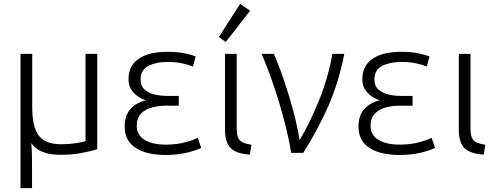

<svg xmlns="http://www.w3.org/2000/svg" viewBox="-20 -797 2579 1001"><path d="M87 184V-516H148V-238Q148 -134 182.5 -89.5Q217 -45 298 -45Q340 -45 375.5 -50.5Q411 -56 426 -61V-516H487V-19Q452 -8 403 1Q354 10 293 10Q238 10 201 -5.5Q164 -21 143 -51Q146 -20 146.5 12Q147 44 147 74V184Z M844 11Q744 11 687 -26Q630 -63 630 -137Q630 -193 658.5 -226.5Q687 -260 740 -274Q701 -287 675.5 -315Q650 -343 650 -384Q650 -454 703 -490.5Q756 -527 854 -527Q904 -527 942.5 -519Q981 -511 1000 -503L986 -450Q968 -458 933.5 -466Q899 -474 852 -474Q794 -474 753.5 -453.5Q713 -433 713 -382Q713 -348 734.5 -329.5Q756 -311 787.5 -304Q819 -297 851 -297H912V-246H845Q808 -246 773 -237Q738 -228 715.5 -205Q693 -182 693 -141Q693 -93 733.5 -68Q774 -43 846 -43Q900 -43 946.5 -55.5Q993 -68 1011 -79L1029 -26Q1010 -15 958.5 -2Q907 11 844 11Z M1283 9Q1214 5 1183.5 -24Q1153 -53 1153 -122V-516H1214V-129Q1214 -96 1221.5 -79Q1229 -62 1245.5 -54.5Q1262 -47 1291 -42ZM1157 -578 1121 -604 1232 -777 1284 -741Z M1498 0Q1486 -75 1463 -163.5Q1440 -252 1409.5 -343Q1379 -434 1344 -516H1408Q1438 -446 1464 -368.5Q1490 -291 1510.5 -213.5Q1531 -136 1542 -66Q1597 -159 1644 -275.5Q1691 -392 1713 -516H1775Q1746 -366 1690.5 -241.5Q1635 -117 1561 0Z M2063 11Q1963 11 1906 -26Q1849 -63 1849 -137Q1849 -193 1877.5 -226.5Q1906 -260 1959 -274Q1920 -287 1894.5 -315Q1869 -343 1869 -384Q1869 -454 1922 -490.5Q1975 -527 2073 -527Q2123 -527 2161.5 -519Q2200 -511 2219 -503L2205 -450Q2187 -458 2152.5 -466Q2118 -474 2071 -474Q2013 -474 1972.5 -453.5Q1932 -433 1932 -382Q1932 -348 1953.5 -329.5Q1975 -311 2006.5 -304Q2038 -297 2070 -297H2131V-246H2064Q2027 -246 1992 -237Q1957 -228 1934.5 -205Q1912 -182 1912 -141Q1912 -93 1952.5 -68Q1993 -43 2065 -43Q2119 -43 2165.5 -55.5Q2212 -68 2230 -79L2248 -26Q2229 -15 2177.5 -2Q2126 11 2063 11Z M2502 9Q2433 5 2402.5 -24Q2372 -53 2372 -122V-516H2433V-129Q2433 -96 2440.5 -79Q2448 -62 2464.5 -54.5Q2481 -47 2510 -42Z"/></svg>

Font: Ubuntu Sans Light
Style: Regular
Weight: 300
Designer: Dalton Maag Ltd
Foundry: Dalton Maag Ltd
Version: Version 1.006; ttfautohint (v1.8.4.7-5d5b)